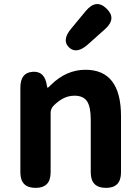

<svg xmlns="http://www.w3.org/2000/svg" viewBox="-20 -913 681 933"><path d="M153 0Q79 0 79 -75V-487Q79 -560 138 -564Q198 -569 208 -496Q210 -486 211.5 -486Q213 -486 228 -501Q303 -574 395 -574Q568 -574 568 -349V-75Q568 0 495 0Q421 0 421 -75V-331Q421 -395 402.5 -421.5Q384 -448 342 -448Q310 -448 282 -432Q260 -419 241 -400Q226 -385 226 -364V-75Q226 0 153 0ZM406 -696Q351 -648 315 -683Q279 -718 326 -774L398 -861Q448 -920 498 -871Q548 -823 491 -772Z"/></svg>

Font: Resource Han Rounded JP
Style: Bold
Weight: 700
Designer: Cyano Hao (round all glyphs); Ryoko NISHIZUKA 西塚涼子 (kana, bopomofo & ideographs); Paul D. Hunt (Latin, Greek & Cyrillic)
Foundry: Cyano Hao
Version: 0.990